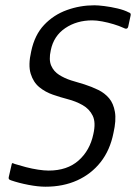

<svg xmlns="http://www.w3.org/2000/svg" viewBox="-20 -697 514 726"><path d="M13 -27 24 -75Q25 -81 28.5 -80Q32 -79 36 -77Q55 -71 78 -65Q101 -59 124 -55.5Q147 -52 164 -52Q234 -52 277 -90Q320 -128 333 -190Q343 -234 330.5 -259.5Q318 -285 292.5 -299.5Q267 -314 236 -322Q209 -329 180 -339Q151 -349 128.5 -367.5Q106 -386 96 -418.5Q86 -451 98 -503Q111 -565 147 -603Q183 -641 233 -659Q283 -677 337 -677Q351 -677 375 -674Q399 -671 424.5 -665Q450 -659 467 -650Q471 -649 473 -646.5Q475 -644 474 -639L465 -597Q462 -583 446 -592Q431 -599 409.5 -605.5Q388 -612 366.5 -616Q345 -620 329 -620Q270 -620 226.5 -590.5Q183 -561 172 -507Q164 -471 173.5 -449Q183 -427 203.5 -414Q224 -401 249 -393Q274 -385 299 -378Q327 -369 351.5 -357Q376 -345 392.5 -325.5Q409 -306 414.5 -274Q420 -242 409 -194Q396 -129 360.5 -84Q325 -39 272 -15Q219 9 152 9Q124 9 87.5 2Q51 -5 22 -15Q16 -17 14 -19.5Q12 -22 13 -27Z"/></svg>

Font: Glory
Style: Italic
Weight: 400
Italic angle: -12°
Designer: Robert Leuschke
Foundry: Robert Leuschke
Version: Version 1.011